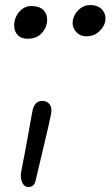

<svg xmlns="http://www.w3.org/2000/svg" viewBox="-20 -732 439 763"><path d="M323.2 -587.9Q296.4 -587.9 280.5 -607.7Q264.6 -627.4 270 -653.8Q275.4 -677.7 294.4 -694.8Q313.5 -711.9 337.9 -711.9Q370.6 -711.9 387 -692.4Q403.3 -672.9 397.9 -646Q394 -626 374 -606.9Q354 -587.9 323.2 -587.9ZM89.8 -578.1Q60.1 -578.1 46.1 -597.9Q32.2 -617.7 38.1 -648.9Q43.5 -672.9 61.5 -690.4Q79.6 -708 103 -708Q140.1 -708 155.8 -688.5Q171.4 -668.9 166 -639.2Q160.6 -612.8 141.1 -595.5Q121.6 -578.1 89.8 -578.1ZM92.8 11.2Q75.7 11.2 67.6 -8.3Q59.6 -27.8 64.9 -53.2Q79.6 -127 91.8 -196Q104 -265.1 108.9 -291Q117.2 -331.1 147.9 -331.1Q167 -331.1 177.2 -317.4Q187.5 -303.7 183.1 -279.8Q178.2 -252.4 152.1 -143.6Q126 -34.7 122.1 -17.1Q117.2 11.2 92.8 11.2Z"/></svg>

Font: Shantell Sans Irregular
Style: Italic
Weight: 300
Italic angle: -11.31°
Designer: Stephen Nixon, Anya Danilova, Shantell Martin
Foundry: Arrow Type
Version: Version 1.006;[9816181b4]